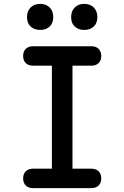

<svg xmlns="http://www.w3.org/2000/svg" viewBox="-20 -968 640 988"><path d="M413 -814Q383 -814 364.5 -831.5Q346 -849 346 -880Q346 -911 364.5 -929.5Q383 -948 413 -948Q444 -948 462.5 -929.5Q481 -911 481 -880Q481 -849 462.5 -831.5Q444 -814 413 -814ZM187 -814Q156 -814 137.5 -831.5Q119 -849 119 -880Q119 -911 137.5 -929.5Q156 -948 187 -948Q217 -948 235.5 -929.5Q254 -911 254 -880Q254 -849 235.5 -831.5Q217 -814 187 -814ZM353 -100H450Q474 -100 487.5 -86.5Q501 -73 501 -50Q501 -27 487.5 -13.5Q474 0 450 0H150Q126 0 112.5 -13.5Q99 -27 99 -50Q99 -73 112.5 -86.5Q126 -100 150 -100H247V-630H150Q126 -630 112.5 -643.5Q99 -657 99 -680Q99 -703 112.5 -716.5Q126 -730 150 -730H450Q474 -730 487.5 -716.5Q501 -703 501 -680Q501 -657 487.5 -643.5Q474 -630 450 -630H353Z"/></svg>

Font: Maple Mono NL Medium
Style: Regular
Weight: 500
Monospace: yes
Designer: subframe7536
Version: Version 7.000